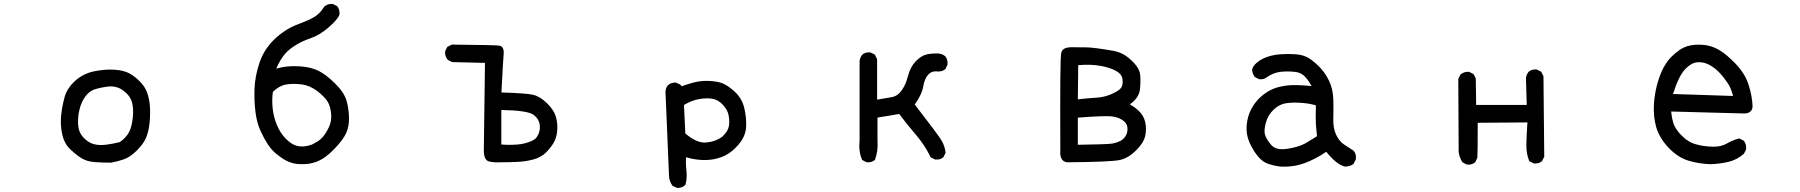

<svg xmlns="http://www.w3.org/2000/svg" viewBox="-20 -805 9040 964"><path d="M536.1 11.7Q494.1 11.7 455.1 8.8Q415 5.9 387.7 -11.7Q378.4 -17.1 369.4 -24.2Q360.4 -31.2 350.8 -39.1Q341.3 -46.9 332 -56.2Q302.2 -85 292 -131.8Q282.2 -178.2 287.1 -227.1Q288.6 -243.2 291.3 -258.8Q293.9 -274.4 297.4 -289.6Q300.8 -304.7 304.7 -318.8Q317.9 -363.8 358.2 -399.9Q398.4 -436 454.1 -447.3Q508.3 -458 554.2 -455.1Q600.1 -452.1 628.9 -437Q656.7 -421.9 681.6 -396.5Q707 -371.6 718.3 -340.8Q729.5 -311 732.4 -274.9Q735.4 -239.3 731.4 -192.9Q729.5 -169.4 724.9 -149.7Q720.2 -129.9 713.4 -113.3Q699.2 -80.6 665 -47.4Q630.9 -14.2 599.6 -4.4Q584 1 568.6 4.9Q553.2 8.8 537.1 11.7H536.6ZM580.6 -91.3Q591.3 -98.1 600.8 -106.9Q610.4 -115.7 618.7 -127Q624.5 -134.8 629.2 -144.3Q633.8 -153.8 637.5 -166Q641.1 -178.2 643.6 -192.4Q651.4 -235.4 646.5 -272.5Q642.1 -309.1 619.6 -332Q615.2 -336.4 610.6 -340.6Q606 -344.7 601.3 -348.4Q596.7 -352.1 592 -355Q587.4 -357.9 582.8 -360.4Q578.1 -362.8 573.2 -364.7Q561 -369.1 547.6 -370.6Q534.2 -372.1 519 -370.1Q508.8 -368.7 498.8 -366.9Q488.8 -365.2 478.8 -362.8Q468.8 -360.4 458.5 -357.4Q430.2 -349.6 410.2 -322.8Q389.2 -295.4 379.9 -258.3Q370.1 -221.2 372.1 -181.2Q374 -142.1 397 -116.7Q420.4 -90.8 447.3 -82.5Q474.1 -74.2 509.3 -78.1Q526.4 -80.1 544.7 -83.5Q563 -86.9 580.6 -91.3Z M1466.8 17.6Q1453.6 15.6 1441.2 11.5Q1428.7 7.3 1417 1.5Q1394 -10.7 1369.6 -30.8Q1356.9 -40.5 1345.5 -53.2Q1334 -65.9 1324.2 -81.1Q1314.5 -96.2 1305.2 -113.5Q1295.9 -130.9 1287.1 -149.9Q1269.5 -189 1262.7 -242.2Q1255.9 -295.4 1257.8 -357.4Q1258.8 -388.7 1264.9 -421.4Q1271 -454.1 1282.2 -488.3Q1293.5 -522.5 1312.5 -552.5Q1331.5 -582.5 1358.4 -608.4Q1412.1 -659.2 1473.6 -682.1Q1503.4 -693.4 1525.1 -703.1Q1546.9 -712.9 1560.5 -721.2Q1563.5 -723.1 1566.7 -725.6Q1569.8 -728 1573 -730.5Q1576.2 -732.9 1579.1 -735.8Q1582 -738.8 1585 -741.7Q1587.9 -744.6 1590.8 -748Q1593.8 -751.5 1596.4 -755.1Q1599.1 -758.8 1601.8 -762.7Q1604.5 -766.6 1607.4 -770.5L1607.9 -771.5L1608.4 -772Q1626 -787.1 1649.9 -785.2H1650.9L1651.9 -784.7L1671.4 -774.9L1672.9 -773.9L1673.8 -772.9Q1686.5 -755.9 1684.6 -731.9V-731L1684.1 -730.5Q1675.8 -707.5 1629.9 -667.5Q1584 -627.4 1533.2 -610.8Q1516.6 -605 1500.7 -597.7Q1484.9 -590.3 1469.2 -581.1Q1453.6 -571.8 1438 -560.1Q1424.3 -549.8 1411.6 -535.2Q1398.9 -520.5 1387.7 -501.7Q1376.5 -482.9 1366.7 -460Q1392.6 -468.3 1423.3 -471.2Q1461.9 -474.6 1503.4 -470.2Q1510.7 -469.2 1517.3 -468.3Q1523.9 -467.3 1530.8 -465.8Q1537.6 -464.4 1543.9 -462.6Q1550.3 -460.9 1556.4 -458.7Q1562.5 -456.5 1568.6 -454.1Q1574.7 -451.7 1580.6 -448.7Q1598.1 -439.9 1618.4 -424.6Q1638.7 -409.2 1661.1 -387.2Q1684.1 -364.7 1698.7 -343Q1713.4 -321.3 1719.7 -300.3Q1723.6 -287.1 1726.3 -272.9Q1729 -258.8 1730.5 -244.6Q1731.9 -230.5 1732.4 -215.8Q1733.4 -171.9 1718.3 -137.2Q1703.1 -103 1656.7 -55.2Q1609.9 -6.8 1565.4 8.3Q1550.8 13.7 1534.7 16.4Q1518.6 19 1501.7 19.3Q1484.9 19.5 1466.8 17.6ZM1561 -87.4Q1569.3 -91.3 1576.4 -95.9Q1583.5 -100.6 1589.8 -106.2Q1596.2 -111.8 1602.1 -118.7Q1610.4 -128.9 1617.9 -141.4Q1625.5 -153.8 1632.3 -168.5Q1638.7 -183.1 1641.4 -199Q1644 -214.8 1642.6 -232.9Q1639.6 -268.6 1626 -293Q1611.8 -317.4 1573.7 -347.2Q1535.6 -376 1494.1 -381.3Q1451.2 -386.7 1415.5 -380.4Q1381.3 -374.5 1350.1 -343.8Q1344.7 -306.2 1348.6 -264.2Q1352.5 -221.2 1369.6 -179.2Q1386.7 -137.2 1414.6 -108.9Q1441.4 -81.5 1466.6 -74Q1491.7 -66.4 1520 -72Q1548.3 -77.6 1560.1 -86.9H1560.5Z M2495.1 9.8Q2463.4 11.7 2437.5 6.3Q2408.2 0 2409.2 -52.7L2415 -489.3L2252 -493.2H2250.5L2249.5 -493.7L2230 -503.4L2229 -503.9L2228 -504.9Q2212.9 -522.5 2214.8 -546.4V-547.4L2215.3 -548.3L2225.1 -567.9L2226.1 -569.8L2228 -570.8L2247.6 -580.6L2248.5 -581.1H2250Q2468.3 -579.1 2487.8 -575.7Q2496.1 -574.2 2501.2 -568.4Q2506.3 -562.5 2508.1 -554Q2509.8 -545.4 2508.8 -534.2Q2505.9 -502.9 2497.6 -340.8Q2561 -338.9 2600.3 -335.9Q2639.6 -333 2656.7 -329.1Q2691.4 -320.8 2726.8 -286.4Q2762.2 -252 2772 -215.3Q2781.2 -179.2 2777.3 -145Q2773.4 -110.4 2759.3 -87.4Q2746.1 -64.9 2723.1 -41Q2699.2 -16.1 2659.7 -4.9Q2621.1 5.9 2577.6 7.8Q2534.2 9.8 2495.1 9.8ZM2654.3 -99.6 2668.9 -108.9Q2692.4 -136.2 2690.4 -171.6Q2688.5 -207 2658.4 -228.8Q2628.4 -250.5 2497.1 -252.9V-79.6Q2533.7 -76.2 2574.7 -79.1Q2618.2 -82 2654.3 -99.6Z M3379.4 138.2 3358.9 129.4 3357.4 128.9 3356.4 127.4Q3348.1 116.7 3343.8 103.8Q3339.4 90.8 3338.9 76.2Q3337.9 49.3 3321.3 -344.2V-344.7V-345.2Q3321.8 -353.5 3324.5 -361.3Q3327.1 -369.1 3332 -375.5L3332.5 -376H3333Q3339.8 -383.3 3349.6 -387Q3359.4 -390.6 3371.1 -390.6H3372.1L3373.5 -390.1L3394 -381.3L3395 -380.9L3396 -379.9L3402.3 -372.1Q3436.5 -383.8 3465.8 -391.6Q3497.6 -399.4 3531.5 -398.9Q3565.4 -398.4 3594.7 -391.1Q3605 -388.2 3616.2 -382.6Q3627.4 -377 3639.4 -368.7Q3651.4 -360.4 3664.6 -348.6Q3704.6 -314 3716.8 -263.2Q3728.5 -213.4 3726.1 -167Q3723.6 -119.6 3686 -76.7Q3648.9 -34.2 3604.5 -17.1Q3560.5 0 3511.2 -1.5Q3465.8 -2.9 3424.3 -15.6Q3422.4 16.6 3426.3 49.8Q3430.7 88.4 3421.9 121.6L3421.4 123L3419.9 124Q3413.1 131.3 3403.3 135Q3393.6 138.7 3381.8 138.7H3380.9ZM3606.4 -118.7Q3621.6 -132.8 3629.6 -146Q3637.7 -159.2 3639.6 -171.9Q3641.1 -180.7 3641.4 -189.5Q3641.6 -198.2 3640.9 -207.5Q3640.1 -216.8 3638.2 -226.1Q3633.3 -252.9 3609.9 -278.3Q3586.9 -303.2 3559.1 -308.6Q3551.8 -310.1 3543.9 -310.8Q3536.1 -311.5 3527.6 -311.3Q3519 -311 3509.8 -310.3Q3500.5 -309.6 3490.7 -307.6Q3452.6 -301.3 3414.1 -277.8L3420.9 -134.8Q3478.5 -85.9 3523.9 -89.4Q3570.8 -92.8 3606.4 -118.7Z M4330.6 9.3 4311 -0.5 4309.1 -1.5 4308.1 -3.4Q4290 -45.9 4295.9 -101.1V-499V-499.5Q4298.3 -517.1 4309.1 -530.3L4309.6 -530.8Q4325.2 -543.9 4349.1 -542H4350.1L4351.1 -541.5L4370.6 -531.7L4372.6 -530.8L4373 -529.3L4373.5 -528.8L4383.3 -509.3L4383.8 -508.3V-506.8V-304.7Q4428.2 -312 4458 -317.4Q4487.8 -322.8 4507.8 -352.1Q4514.6 -361.8 4520.5 -373.3Q4526.4 -384.8 4531 -397.5Q4535.6 -410.2 4539.1 -424.3Q4544.9 -446.3 4554.4 -464.6Q4564 -482.9 4577.6 -497.1Q4605.5 -525.9 4634.3 -532.2Q4662.6 -538.1 4694.8 -536.1Q4712.4 -533.7 4725.6 -522.9L4726.1 -522.5L4726.6 -522Q4739.3 -504.9 4737.3 -481V-480L4736.8 -479L4727.1 -459.5L4726.6 -458L4725.6 -457.5Q4710 -444.3 4686 -446.3Q4657.7 -449.7 4640.1 -429.7Q4621.6 -408.7 4615.2 -370.1Q4608.4 -330.1 4572.8 -280.3Q4691.4 -127 4707 -100.1Q4723.6 -72.3 4727.5 -39.6V-38.1L4727.1 -36.6L4717.3 -17.1L4716.8 -15.6L4715.8 -15.1Q4708 -8.3 4698 -5.6Q4688 -2.9 4676.3 -3.9H4675.3L4674.3 -4.4L4654.8 -14.2L4652.8 -15.1L4651.9 -17.1Q4623 -76.7 4578.6 -128.4Q4534.7 -179.2 4494.6 -232.9Q4461.4 -227.5 4435.5 -222.7Q4410.6 -218.3 4385.7 -214.8V-98.6Q4389.6 -47.9 4373.5 -3.9L4373 -2.4L4372.1 -1.5Q4356.4 11.7 4332.5 9.8H4331.5Z M5342.8 9.8Q5341.8 9.8 5341.1 9.8Q5340.3 9.8 5339.6 9.8Q5338.9 9.8 5338.4 9.8Q5318.4 7.8 5309.8 -8.1Q5301.3 -23.9 5303.7 -51.3Q5303.2 -173.3 5303.2 -258.1Q5303.2 -342.8 5303.7 -406.5Q5304.2 -470.2 5305.4 -502.9Q5306.6 -535.6 5309.1 -542.5Q5316.9 -568.4 5362.3 -567.9Q5376 -567.9 5387.9 -567.6Q5399.9 -567.4 5409.7 -567.4Q5419.4 -567.4 5427.7 -567.4Q5452.6 -567.4 5488.3 -562.5Q5500 -561 5512.9 -559.1Q5525.9 -557.1 5540.3 -554.7Q5554.7 -552.2 5570.3 -549.8Q5578.6 -548.3 5586.4 -546.1Q5594.2 -543.9 5601.8 -541Q5609.4 -538.1 5616.9 -534.2Q5624.5 -530.3 5631.6 -525.4Q5638.7 -520.5 5645.8 -515.1Q5652.8 -509.8 5659.2 -503.4Q5679.7 -484.4 5690.9 -466.6Q5702.1 -448.7 5704.1 -432.6Q5708 -401.4 5703.6 -356.9Q5702.1 -342.3 5695.8 -328.9Q5689.5 -315.4 5678.7 -303.7Q5668 -292 5652.8 -280.8Q5676.3 -268.1 5696.3 -249.5Q5721.2 -226.6 5729.5 -193.8Q5737.3 -161.1 5730.5 -125.5Q5723.1 -88.9 5684.8 -50.5Q5646.5 -12.2 5604 -2Q5582.5 2.9 5518.1 5.9Q5453.6 8.8 5342.8 9.8ZM5609.4 -99.6Q5624 -109.9 5631.6 -122.3Q5639.2 -134.8 5640.6 -149.9Q5641.6 -160.2 5639.9 -168.7Q5638.2 -177.2 5634 -184.1Q5629.9 -190.9 5623 -196.8Q5619.1 -200.2 5614.3 -203.1Q5609.4 -206.1 5604.2 -208.7Q5599.1 -211.4 5593.5 -213.4Q5587.9 -215.3 5581.5 -217Q5575.2 -218.8 5568.4 -219.7Q5534.7 -225.6 5391.6 -214.4V-78.1Q5465.3 -79.1 5507.8 -80.6Q5550.3 -82 5562.5 -84Q5574.7 -85.9 5586.4 -89.8Q5598.1 -93.8 5609.4 -99.6ZM5572.8 -338.4Q5604 -353 5611.8 -369.1Q5619.6 -385.7 5615.2 -410.6Q5610.8 -434.6 5582 -449.7Q5551.8 -466.3 5503.9 -474.6Q5458 -482.9 5393.6 -478L5391.6 -306.2Q5407.7 -308.1 5423.3 -309.6Q5439 -311 5454.3 -312.3Q5469.7 -313.5 5484.9 -314.5Q5532.7 -317.4 5572.8 -338.4Z M6406.2 31.2Q6376.5 27.3 6348.6 18.1Q6319.8 8.8 6295.4 -20.5Q6271.5 -49.8 6253.4 -89.8Q6235.4 -130.9 6239.3 -176.3Q6243.2 -221.7 6263.2 -258.8Q6283.2 -295.9 6313.5 -321.8Q6343.8 -347.7 6375 -359.9Q6390.6 -366.2 6408.9 -370.1Q6427.2 -374 6448.2 -376.5Q6487.3 -380.4 6564.9 -373Q6548.8 -402.8 6531.2 -420.9Q6524.9 -427.2 6517.1 -432.1Q6509.3 -437 6500 -440.2Q6490.7 -443.4 6480 -444.3Q6471.2 -445.3 6462.6 -445.8Q6454.1 -446.3 6445.6 -446.3Q6437 -446.3 6428 -445.8Q6418.9 -445.3 6409.7 -444.3Q6374.5 -440.4 6342.3 -418.5Q6334.5 -411.6 6324.7 -408.9Q6314.9 -406.2 6303.2 -407.2H6302.2L6301.3 -407.7L6281.7 -417.5L6280.3 -418.5L6279.3 -419.4Q6273.9 -426.8 6270.8 -435.3Q6267.6 -443.8 6266.6 -453.6V-454.1V-454.6Q6269 -472.7 6292 -491.7Q6314.5 -510.3 6344.7 -520Q6375 -530.3 6411.6 -532.7Q6448.2 -535.2 6482.9 -532.7Q6518.1 -530.3 6542.5 -518.1Q6555.2 -511.7 6569.3 -500.7Q6583.5 -489.7 6599.9 -473.9Q6616.2 -458 6629.4 -439.5Q6642.6 -420.9 6652.6 -399.9Q6662.6 -378.9 6668 -356Q6673.3 -333 6674.3 -308.1Q6675.8 -259.8 6674.3 -209.5Q6672.9 -160.6 6689 -127.4Q6704.6 -94.7 6729.5 -78.6Q6742.2 -70.3 6753.4 -63Q6764.6 -55.7 6774.4 -49.8L6775.4 -49.3L6775.9 -48.8Q6791.5 -31.2 6787.1 -4.9V-3.9L6786.6 -3.4L6776.9 16.1L6775.9 17.6L6774.9 18.6Q6766.6 24.9 6756.1 28.1Q6745.6 31.2 6733.4 31.2H6732.9H6731.9Q6690.4 21 6638.7 -43Q6587.4 -7.3 6532.2 13.2Q6474.6 35.2 6406.7 31.2ZM6535.2 -85.9 6592.3 -121.1Q6588.9 -156.2 6586.9 -180.2Q6585 -205.1 6586.9 -275.9Q6559.1 -284.7 6519.5 -288.1Q6476.6 -292 6439.9 -287.1Q6432.6 -286.1 6425.8 -284.4Q6418.9 -282.7 6412.4 -279.8Q6405.8 -276.9 6399.4 -273.2Q6393.1 -269.5 6387 -265.1Q6380.9 -260.7 6375 -254.9Q6346.2 -227.5 6335.7 -189Q6325.2 -150.4 6331.1 -129.9Q6332 -125 6334.7 -119.1Q6337.4 -113.3 6341.1 -106.9Q6344.7 -100.6 6349.9 -93.3Q6355 -85.9 6361.3 -78.6Q6385.3 -49.3 6440.9 -57.6Q6460.4 -60.5 6477.5 -64.7Q6494.6 -68.8 6509 -74.2Q6523.4 -79.6 6535.2 -85.9Z M7344.2 21 7324.7 11.2 7323.2 10.3 7322.3 8.8Q7307.6 -13.7 7303.7 -42V-42.5V-43L7301.8 -407.2V-408.7L7302.2 -409.7L7312 -429.2L7312.5 -430.2L7313.5 -431.2Q7319.3 -436 7325.9 -439.2Q7332.5 -442.4 7339.8 -443.6Q7347.2 -444.8 7355 -444.3H7356L7356.9 -443.8L7376.5 -434.1L7378.4 -433.1L7379.4 -431.2L7389.2 -411.6L7389.6 -410.6V-409.2L7391.6 -278.3H7645.5L7641.6 -413.1V-413.6Q7644 -431.2 7654.8 -444.3L7655.3 -444.8Q7663.1 -451.7 7673.1 -454.3Q7683.1 -457 7694.8 -456.1H7695.8L7696.8 -455.6L7716.3 -445.8L7718.3 -444.8L7719.2 -442.9L7729 -423.3L7729.5 -422.4V-420.9L7733.4 -19.5V-18.1L7732.9 -17.1L7723.1 2.4L7722.7 3.9L7721.7 4.4Q7713.9 11.2 7703.9 13.9Q7693.8 16.6 7682.1 15.6H7681.2L7680.2 15.1L7660.6 5.4L7658.7 4.4L7657.7 2.4Q7643.6 -32.2 7643.6 -73.7Q7643.6 -93.3 7645 -122.8Q7646.5 -152.3 7648.9 -190.4L7399.4 -188.5Q7399.4 -32.7 7397.5 -13.2V-12.2L7397 -11.2L7387.2 8.3L7386.7 9.8L7385.7 10.3Q7370.1 23.4 7346.2 21.5H7345.2Z M8569.3 19.5Q8511.7 17.6 8458.5 2Q8404.3 -14.2 8357.9 -63Q8335 -86.9 8319.6 -112.5Q8304.2 -138.2 8295.9 -165.5Q8280.3 -219.2 8284.2 -284.7Q8285.6 -306.2 8289.1 -328.1Q8292.5 -350.1 8297.9 -372.1Q8303.2 -394 8311 -416Q8322.3 -449.2 8338.4 -476.1Q8354.5 -502.9 8375 -522.9Q8385.3 -532.7 8395 -540.8Q8404.8 -548.8 8414.3 -555.2Q8423.8 -561.5 8433.1 -565.9Q8442.4 -570.3 8451.7 -573.2Q8486.8 -583 8528.8 -580.1Q8537.1 -579.6 8545.4 -578.1Q8553.7 -576.7 8561.8 -574.7Q8569.8 -572.8 8577.6 -569.8Q8585.4 -566.9 8593.3 -563.5Q8601.1 -560.1 8608.4 -555.7Q8613.8 -552.7 8619.1 -549.3Q8624.5 -545.9 8630.4 -541.7Q8636.2 -537.6 8642.1 -533Q8647.9 -528.3 8654.1 -522.9Q8660.2 -517.6 8666.5 -511.7Q8672.9 -505.9 8679.4 -499.8Q8686 -493.7 8692.9 -486.3Q8708.5 -470.2 8721.2 -453.1Q8733.9 -436 8743.4 -418Q8752.9 -399.9 8758.8 -380.9Q8777.3 -324.2 8779.3 -272.5Q8779.3 -267.1 8778.3 -262.2Q8777.3 -257.3 8775.1 -253.4Q8772.9 -249.5 8770 -246.6Q8767.1 -243.7 8763.2 -241.2Q8759.3 -238.8 8754.6 -237.5Q8750 -236.3 8744.6 -235.6Q8739.3 -234.9 8733.4 -235.4L8370.6 -245.1Q8371.6 -238.3 8372.3 -231.9Q8373 -225.6 8374 -219.7Q8375 -213.9 8376.2 -208.5Q8377.4 -203.1 8378.7 -198.2Q8379.9 -193.4 8381.3 -188.7Q8382.8 -184.1 8384.3 -179.7Q8387.7 -170.9 8393.6 -161.4Q8399.4 -151.9 8407.7 -141.6Q8416 -131.3 8426.8 -121.1Q8442.9 -105 8461.2 -94.5Q8479.5 -84 8500.5 -79.1Q8514.6 -75.2 8528.6 -73Q8542.5 -70.8 8556.2 -69.6Q8569.8 -68.4 8583 -68.4Q8622.6 -68.4 8649.4 -84Q8678.2 -101.1 8710.4 -109.4L8712.4 -109.9L8714.4 -108.9L8733.9 -99.1L8735.4 -98.1L8736.3 -97.2Q8749 -80.1 8747.1 -56.2V-55.2L8746.6 -54.2L8736.8 -34.7L8736.3 -33.7L8735.4 -32.7Q8701.2 -2.4 8657.7 7.8Q8615.2 17.6 8569.8 19.5ZM8681.2 -323.2Q8676.3 -343.3 8669.7 -359.4Q8663.1 -375.5 8654.3 -388.2Q8644.5 -402.8 8633.8 -416.3Q8623 -429.7 8610.8 -442.4Q8587.4 -466.8 8559.1 -481Q8531.2 -495.1 8500.5 -492.2Q8470.7 -489.3 8439.5 -456.1Q8408.7 -423.3 8379.9 -333Z"/></svg>

Font: NaikaiFont
Style: SemiBold
Weight: 600
Version: Version 1.89